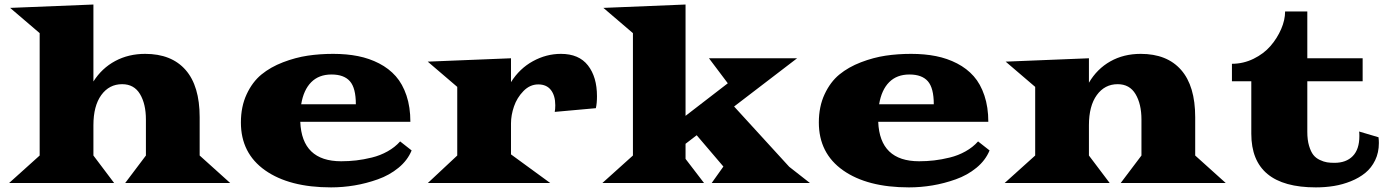

<svg xmlns="http://www.w3.org/2000/svg" viewBox="-20 -793 6012 832"><path d="M19.5 0 151.9 -119.1V-649.4L23.9 -758.8L384.8 -773.4V-439.9Q421.4 -497.6 479.2 -528.6Q537.1 -559.6 608.9 -559.6Q723.1 -559.6 784.2 -490Q845.2 -420.4 845.2 -285.2V-119.1L977.5 0H522.5L612.3 -119.1V-274.9Q612.3 -342.3 586.7 -385.3Q561 -428.2 509.3 -428.2Q453.1 -428.2 418.9 -381.1Q384.8 -334 384.8 -250.5V-119.1L474.6 0Z M1023.9 -262.2Q1023.9 -331.1 1048.8 -384.5Q1073.7 -438 1113 -470.2Q1152.3 -502.4 1206.5 -523.2Q1260.7 -543.9 1313.5 -551.8Q1366.2 -559.6 1423.8 -559.6Q1482.4 -559.6 1531.5 -549.8Q1580.6 -540 1623 -518.1Q1665.5 -496.1 1695.1 -462.6Q1724.6 -429.2 1741.5 -378.9Q1758.3 -328.6 1758.3 -265.1H1281.2Q1288.1 -94.2 1458.5 -94.2Q1491.7 -94.2 1523.7 -97.9Q1555.7 -101.6 1591.6 -110.4Q1627.4 -119.1 1659.4 -137Q1691.4 -154.8 1713.9 -180.2L1763.7 -141.1Q1746.1 -98.1 1706.8 -65.9Q1667.5 -33.7 1617.2 -15.9Q1566.9 2 1516.1 10.5Q1465.3 19 1414.6 19Q1233.9 19 1128.9 -54.9Q1023.9 -128.9 1023.9 -262.2ZM1285.2 -341.3H1522Q1522 -411.6 1496.3 -440.9Q1470.7 -470.2 1416.5 -470.2Q1361.8 -470.2 1328.6 -436.8Q1295.4 -403.3 1285.2 -341.3Z M1834 0 1961.4 -119.1V-416.5L1833.5 -525.9L2194.3 -540.5V-437Q2231.4 -496.1 2289.3 -527.8Q2347.2 -559.6 2410.6 -559.6Q2488.8 -559.6 2527.8 -509.5Q2566.9 -459.5 2566.9 -376Q2566.9 -344.7 2562 -324.2L2383.8 -308.1Q2386.2 -318.4 2386.2 -336.9Q2386.2 -378.4 2367.4 -402.8Q2348.6 -427.2 2312.5 -427.2Q2276.4 -427.2 2248.3 -398.4Q2220.2 -369.6 2207.3 -331.8Q2194.3 -293.9 2194.3 -258.3V-124L2364.3 0Z M2590.3 0 2722.7 -119.1V-649.4L2594.7 -758.8L2950.7 -773.4V-291L3133.8 -432.1L3052.2 -540.5H3434.1L3161.1 -331.5L3399.9 -70.3L3489.7 0H3064L3114.7 -71.3L2999 -207L2950.7 -169.9V-104.5L3030.8 0Z M3528.3 -262.2Q3528.3 -331.1 3553.2 -384.5Q3578.1 -438 3617.4 -470.2Q3656.7 -502.4 3710.9 -523.2Q3765.1 -543.9 3817.9 -551.8Q3870.6 -559.6 3928.2 -559.6Q3986.8 -559.6 4035.9 -549.8Q4085 -540 4127.4 -518.1Q4169.9 -496.1 4199.5 -462.6Q4229 -429.2 4245.8 -378.9Q4262.7 -328.6 4262.7 -265.1H3785.6Q3792.5 -94.2 3962.9 -94.2Q3996.1 -94.2 4028.1 -97.9Q4060.1 -101.6 4095.9 -110.4Q4131.8 -119.1 4163.8 -137Q4195.8 -154.8 4218.3 -180.2L4268.1 -141.1Q4250.5 -98.1 4211.2 -65.9Q4171.9 -33.7 4121.6 -15.9Q4071.3 2 4020.5 10.5Q3969.7 19 3918.9 19Q3738.3 19 3633.3 -54.9Q3528.3 -128.9 3528.3 -262.2ZM3789.6 -341.3H4026.4Q4026.4 -411.6 4000.7 -440.9Q3975.1 -470.2 3920.9 -470.2Q3866.2 -470.2 3833 -436.8Q3799.8 -403.3 3789.6 -341.3Z M4333.5 0 4465.8 -119.1V-416.5L4337.9 -525.9L4698.7 -540.5V-434.6Q4733.9 -494.6 4791.5 -527.1Q4849.1 -559.6 4922.9 -559.6Q5037.1 -559.6 5098.1 -490Q5159.2 -420.4 5159.2 -285.2V-119.1L5291.5 0H4836.4L4926.3 -119.1V-274.9Q4926.3 -342.3 4900.6 -385.3Q4875 -428.2 4823.2 -428.2Q4767.1 -428.2 4732.9 -381.1Q4698.7 -334 4698.7 -250.5V-119.1L4788.6 0Z M5402.3 -213.4V-440.9H5318.4V-516.6Q5367.7 -516.6 5412.1 -538.3Q5456.5 -560.1 5485.6 -593.8Q5514.6 -627.4 5531.7 -667Q5548.8 -706.5 5548.8 -743.2H5645V-540.5H5884.8V-440.9H5645V-221.7Q5645 -186.5 5652.6 -161.1Q5660.2 -135.7 5671.1 -121.8Q5682.1 -107.9 5699.2 -99.9Q5716.3 -91.8 5730.5 -89.6Q5744.6 -87.4 5762.7 -87.4Q5813.5 -87.4 5842 -116.7Q5870.6 -146 5870.6 -203.6Q5870.6 -216.3 5869.6 -223.1L5953.6 -198.2Q5955.1 -185.1 5955.1 -173.3Q5955.1 -131.8 5939 -98.6Q5922.9 -65.4 5896.2 -43.7Q5869.6 -22 5833.7 -7.6Q5797.9 6.8 5760.3 12.9Q5722.7 19 5682.1 19Q5402.3 19 5402.3 -213.4Z"/></svg>

Font: Goblin
Style: Regular
Weight: 400
Designer: Riccardo De Franceschi
Foundry: Sorkin Type Co.
Version: Version 1.001